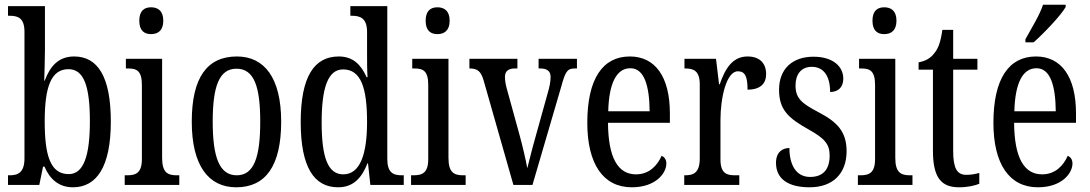

<svg xmlns="http://www.w3.org/2000/svg" viewBox="-20 -786 4631 816"><path d="M290 10C390 10 451 -76 451 -269C451 -461 395 -546 295 -546C229 -546 193 -505 170 -443H168C169 -474 171 -539 171 -575V-760H14V-719H20C55 -719 84 -711 84 -651V-113C84 -50 54 -41 20 -41H14V0H147L163 -78H169C191 -26 229 10 290 10ZM272 -46C194 -46 170 -125 170 -270C170 -414 196 -492 271 -492C336 -492 362 -421 362 -271C362 -125 336 -46 272 -46Z M622 -641C651 -641 674 -656 674 -698C674 -740 651 -755 622 -755C593 -755 572 -740 572 -698C572 -656 593 -641 622 -641ZM510 0H742V-41H732C693 -41 669 -52 669 -115V-536H515V-495H525C562 -495 583 -484 583 -425V-110C583 -51 558 -41 520 -41H510Z M984 10C1109 10 1175 -81 1175 -269C1175 -456 1103 -546 987 -546C860 -546 795 -456 795 -269C795 -81 867 10 984 10ZM986 -41C912 -41 884 -119 884 -269C884 -418 911 -494 985 -494C1060 -494 1086 -418 1086 -269C1086 -119 1060 -41 986 -41Z M1417 10C1481 10 1517 -29 1542 -92H1544L1554 0H1696V-41H1688C1651 -41 1626 -52 1626 -111V-760H1469V-719H1475C1510 -719 1540 -710 1540 -650V-563C1540 -526 1540 -489 1542 -458H1538C1515 -510 1481 -546 1420 -546C1315 -546 1258 -460 1258 -267C1258 -75 1315 10 1417 10ZM1439 -45C1373 -45 1347 -118 1347 -266C1347 -411 1373 -491 1438 -491C1515 -491 1540 -411 1540 -267C1540 -132 1511 -45 1439 -45Z M1839 -641C1868 -641 1891 -656 1891 -698C1891 -740 1868 -755 1839 -755C1810 -755 1789 -740 1789 -698C1789 -656 1810 -641 1839 -641ZM1727 0H1959V-41H1949C1910 -41 1886 -52 1886 -115V-536H1732V-495H1742C1779 -495 1800 -484 1800 -425V-110C1800 -51 1775 -41 1737 -41H1727Z M2036 -442 2162 0H2243L2365 -417C2382 -479 2390 -495 2421 -495H2432V-536H2269V-495H2277C2305 -495 2320 -483 2320 -460C2320 -438 2316 -418 2306 -384L2257 -208C2240 -149 2228 -97 2221 -71C2215 -105 2200 -170 2186 -220L2135 -405C2130 -423 2126 -441 2126 -459C2126 -481 2138 -495 2168 -495H2179V-536H1975V-495C2008 -495 2024 -485 2036 -442Z M2665 10C2767 10 2812 -50 2812 -91C2812 -109 2803 -119 2792 -124C2773 -81 2738 -45 2683 -45C2607 -45 2565 -114 2564 -264H2827V-304C2827 -462 2763 -546 2657 -546C2542 -546 2476 -452 2476 -264C2476 -90 2543 10 2665 10ZM2741 -313H2565C2568 -430 2599 -496 2659 -496C2718 -496 2740 -422 2741 -313Z M2888 0H3122V-41H3103C3069 -41 3042 -49 3042 -108V-276C3042 -370 3067 -483 3116 -483C3147 -483 3157 -460 3157 -405C3212 -405 3236 -431 3236 -471C3236 -516 3210 -546 3157 -546C3092 -546 3061 -492 3039 -428H3036L3023 -536H2889V-495H2892C2927 -495 2954 -486 2954 -427V-113C2954 -50 2926 -41 2891 -41H2888Z M3421 10C3520 10 3578 -49 3578 -143C3578 -227 3538 -268 3457 -310C3387 -347 3361 -368 3361 -423C3361 -470 3385 -502 3430 -502C3479 -502 3508 -465 3508 -395C3544 -395 3564 -417 3564 -452C3564 -502 3522 -545 3437 -545C3350 -545 3291 -495 3291 -405C3291 -321 3328 -285 3418 -235C3484 -198 3506 -174 3506 -125C3506 -67 3479 -34 3423 -34C3363 -34 3335 -86 3335 -157C3306 -157 3278 -140 3278 -94C3278 -24 3332 10 3421 10Z M3738 -641C3767 -641 3790 -656 3790 -698C3790 -740 3767 -755 3738 -755C3709 -755 3688 -740 3688 -698C3688 -656 3709 -641 3738 -641ZM3626 0H3858V-41H3848C3809 -41 3785 -52 3785 -115V-536H3631V-495H3641C3678 -495 3699 -484 3699 -425V-110C3699 -51 3674 -41 3636 -41H3626Z M4056 10C4095 10 4125 2 4142 -5V-51C4124 -46 4108 -43 4086 -43C4047 -43 4031 -72 4031 -144V-490H4134V-536H4031V-659H3985C3977 -603 3967 -580 3951 -560C3935 -539 3915 -527 3884 -521V-490H3945V-145C3945 -30 3981 10 4056 10Z M4338 -619V-606H4373C4421 -649 4489 -721 4509 -756V-766H4413C4398 -721 4366 -670 4338 -619ZM4391 10C4493 10 4538 -50 4538 -91C4538 -109 4529 -119 4518 -124C4499 -81 4464 -45 4409 -45C4333 -45 4291 -114 4290 -264H4553V-304C4553 -462 4489 -546 4383 -546C4268 -546 4202 -452 4202 -264C4202 -90 4269 10 4391 10ZM4467 -313H4291C4294 -430 4325 -496 4385 -496C4444 -496 4466 -422 4467 -313Z"/></svg>

Font: Noto Serif Sinhala ExtraCondensed
Style: Regular
Weight: 400
Width: 2
Designer: Jelle Bosma - Monotype Design Team
Foundry: Monotype Imaging Inc.
Version: Version 2.007